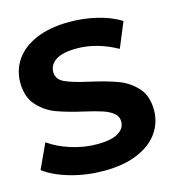

<svg xmlns="http://www.w3.org/2000/svg" viewBox="-106 -793 820 893"><g transform="rotate(-15 304.0 -346.5)"><path d="M1 -71 56 -190Q101 -158 163 -138.5Q225 -119 287 -119Q356 -119 389 -139Q422 -159 422 -192Q422 -217 402.5 -233Q383 -249 352.5 -259Q322 -269 270 -281Q190 -299 139 -318Q88 -337 51.5 -378Q15 -419 15 -488Q15 -548 48 -596.5Q81 -645 147.5 -673.5Q214 -702 310 -702Q377 -702 441 -686.5Q505 -671 553 -641L503 -520Q406 -574 309 -574Q241 -574 208.5 -552.5Q176 -531 176 -496Q176 -460 213.5 -443Q251 -426 328 -409Q408 -391 459 -372Q510 -353 546.5 -313Q583 -273 583 -204Q583 -145 549.5 -96.5Q516 -48 449 -19.5Q382 9 286 9Q203 9 125.5 -13Q48 -35 1 -71Z"/></g></svg>

Font: Montserrat GRBold
Style: Regular
Weight: 700
Designer: Julieta Ulanovsky
Foundry: Julieta Ulanovsky
Version: Version 1.00 May 29, 2023, initial release